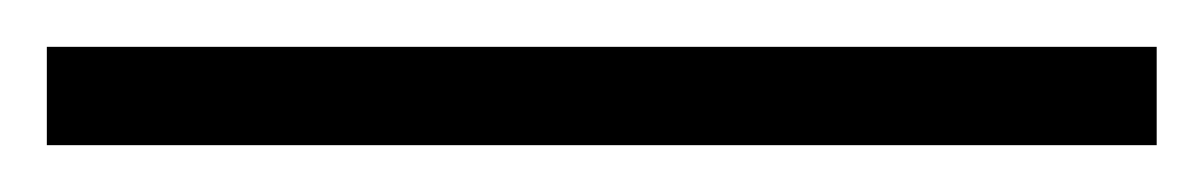

<svg xmlns="http://www.w3.org/2000/svg" viewBox="-23 52 514 82"><path d="M-3 72H471V114H-3Z"/></svg>

Font: Trirong Medium
Style: Regular
Weight: 500
Designer: Katatrad Team
Foundry: CadsonDemak
Version: Version 1.001